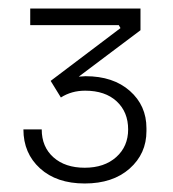

<svg xmlns="http://www.w3.org/2000/svg" viewBox="-20 -842 407 451"><path d="M35 -538H78Q78 -497 105.5 -472.5Q133 -448 179 -448Q225 -448 253 -473Q281 -498 281 -538Q281 -579 254 -604Q227 -629 180 -629Q148 -629 123 -613L99 -652L263 -776L259 -783H51V-822H310V-771L165 -662L181 -663Q246 -663 285 -628.5Q324 -594 324 -541V-534Q324 -481 284.5 -446Q245 -411 179 -411Q113 -411 74 -446.5Q35 -482 35 -538Z"/></svg>

Font: Sora-SIA ExtraLight
Style: Regular
Weight: 200
Designer: Jonathan Barnbrook, Julián Moncada
Foundry: Barnbrook Fonts
Version: Version 2.000